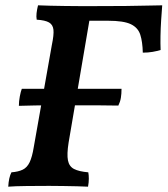

<svg xmlns="http://www.w3.org/2000/svg" viewBox="-20 -699 630 722"><path d="M11 3Q13 -32 23 -51Q49 -53 65.5 -61Q82 -69 91.5 -89Q101 -109 107 -146L175 -530Q183 -568 181 -587Q179 -606 164.5 -614.5Q150 -623 118 -625Q116 -636 117.5 -649.5Q119 -663 123 -679Q142 -678 169 -677.5Q196 -677 224.5 -676.5Q253 -676 281 -676Q309 -676 330 -676Q400 -676 451.5 -676.5Q503 -677 537 -678Q571 -679 590 -679Q588 -654 586 -623.5Q584 -593 583.5 -563.5Q583 -534 584 -511Q571 -507 554 -504Q537 -501 517 -501Q516 -542 507.5 -568.5Q499 -595 472 -608Q445 -621 386 -621H316L238 -163Q231 -119 235.5 -96Q240 -73 258.5 -63.5Q277 -54 312 -51Q314 -41 314 -27Q314 -13 311 3Q295 2 270.5 1.5Q246 1 218.5 0.5Q191 0 165 0Q125 0 80 0.5Q35 1 11 3ZM51 -301Q51 -318 54.5 -336.5Q58 -355 62 -365H437Q437 -346 434.5 -331Q432 -316 425 -302Q381 -303 340.5 -303Q300 -303 255 -303Q207 -303 174 -303Q141 -303 113 -302.5Q85 -302 51 -301Z"/></svg>

Font: Vollkorn SemiBold
Style: Italic
Weight: 600
Italic angle: -11°
Designer: Friedrich Althausen
Foundry: Friedrich Althausen
Version: Version 5.000